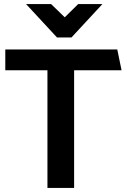

<svg xmlns="http://www.w3.org/2000/svg" viewBox="-20 -923 622 943"><path d="M108 -903H231L298 -838L364 -903H483L331 -739H260ZM6 -680H556L577 -578H344V0H213V-578H6Z"/></svg>

Font: Palanquin Dark
Style: Regular
Weight: 400
Designer: Pria Ravichandran
Version: Version 1.000